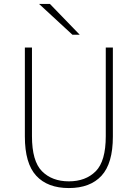

<svg xmlns="http://www.w3.org/2000/svg" viewBox="-20 -941 698 973"><path d="M106 -249V-700H142V-251Q142 -124 193 -73Q244 -22 329 -22Q414 -22 465 -73Q516 -124 516 -251V-700H552V-249Q552 -113 494.5 -50.5Q437 12 329 12Q221 12 163.5 -50.5Q106 -113 106 -249ZM178 -921H233L384 -765H347Z"/></svg>

Font: Overpass Thin
Style: Regular
Weight: 100
Designer: Delve Withrington, Thomas Jockin
Foundry: Delve Fonts
Version: Version 3.000;DELV;Overpass